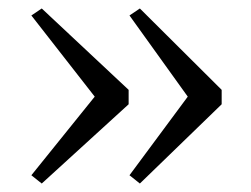

<svg xmlns="http://www.w3.org/2000/svg" viewBox="-20 -496 592 453"><path d="M310 -476 503 -284V-250L310 -63L285.5 -82.5L423 -268L285.5 -459.5ZM78.5 -476 283.5 -284V-250L78.5 -63L54 -82.5L203.5 -268L54 -459.5Z"/></svg>

Font: Merriweather 120pt Light
Style: Regular
Weight: 300
Version: Version 2.100